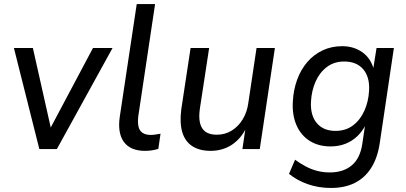

<svg xmlns="http://www.w3.org/2000/svg" viewBox="-20 -739 2012 952"><path d="M175 0 49 -501H143L236 -87H221L441 -501H538L262 0Z M699 9Q627 9 594.5 -35Q562 -79 574 -161L658 -719H749L666 -165Q662 -134 666.5 -112.5Q671 -91 686.5 -80.5Q702 -70 727 -70Q739 -70 751 -72Q763 -74 776 -76L765 -1Q750 4 733 6.5Q716 9 699 9Z M1024 9Q970 9 934 -14Q898 -37 884 -83Q870 -129 879 -198L925 -501H1017L971 -200Q965 -159 971.5 -130Q978 -101 998.5 -86Q1019 -71 1055 -71Q1096 -71 1129 -91.5Q1162 -112 1183.5 -147.5Q1205 -183 1211 -227L1252 -501H1343L1268 0H1182L1198 -109H1203Q1176 -52 1130 -21.5Q1084 9 1024 9Z M1621 193Q1559 193 1505.5 174Q1452 155 1413 123L1443 53Q1469 72 1496.5 86.5Q1524 101 1553.5 108.5Q1583 116 1615 116Q1682 116 1723.5 81.5Q1765 47 1776 -23L1791 -124H1795Q1778 -89 1752 -64Q1726 -39 1692.5 -26Q1659 -13 1619 -13Q1559 -13 1515.5 -40.5Q1472 -68 1450 -118.5Q1428 -169 1432 -236Q1435 -293 1453 -343Q1471 -393 1503 -430.5Q1535 -468 1579 -489Q1623 -510 1677 -510Q1734 -510 1776.5 -480Q1819 -450 1834 -393L1830 -394L1847 -501H1933L1863 -30Q1852 44 1820.5 93.5Q1789 143 1739 168Q1689 193 1621 193ZM1644 -90Q1694 -90 1730 -117Q1766 -144 1786.5 -189.5Q1807 -235 1810 -289Q1814 -356 1781.5 -395Q1749 -434 1686 -434Q1637 -434 1601 -407Q1565 -380 1545 -335Q1525 -290 1522 -236Q1518 -168 1550.5 -129Q1583 -90 1644 -90Z"/></svg>

Font: Nunitoga
Style: Medium Italic
Weight: 500
Italic angle: -9°
Designer: Vernon Adams
Foundry: Vernon Adams
Version: Version 1.0